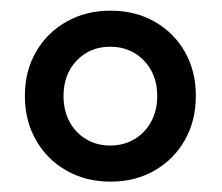

<svg xmlns="http://www.w3.org/2000/svg" viewBox="-20 -748 426 369"><path d="M192.4 -398.9Q145 -398.9 107.7 -420.2Q70.3 -441.4 49.1 -478.8Q27.8 -516.1 27.8 -563.5Q27.8 -611.3 49.1 -648.2Q70.3 -685.1 107.7 -706.3Q145 -727.5 192.4 -727.5Q240.2 -727.5 277.3 -706.3Q314.5 -685.1 335.4 -648.2Q356.4 -611.3 356.4 -564Q356.4 -516.1 335.4 -479Q314.5 -441.9 277.3 -420.4Q240.2 -398.9 192.4 -398.9ZM191.4 -468.3Q217.8 -468.3 238.3 -480.5Q258.8 -492.7 270.5 -514.2Q282.2 -535.6 282.2 -563.5Q282.2 -605 256.6 -631.6Q231 -658.2 191.9 -658.2Q152.8 -658.2 127.4 -631.6Q102.1 -605 102.1 -563.5Q102.1 -535.6 113.5 -514.2Q125 -492.7 145.5 -480.5Q166 -468.3 191.4 -468.3Z"/></svg>

Font: Reddit Sans Medium
Style: Regular
Weight: 500
Designer: Stephen Hutchings
Foundry: Reddit
Version: Version 1.014